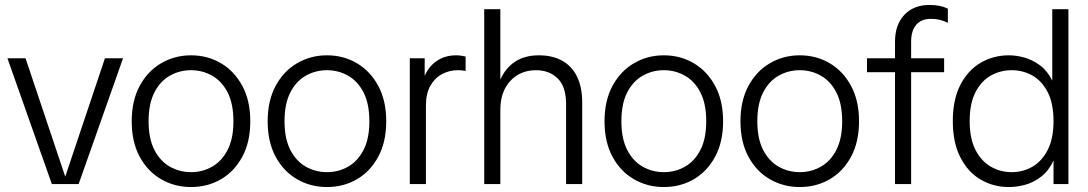

<svg xmlns="http://www.w3.org/2000/svg" viewBox="-20 -742 4387 774"><path d="M189 0 10 -507H83L243 -30L403 -507H476L297 0Z M750 12Q684 12 629.5 -19.5Q575 -51 543 -110.5Q511 -170 511 -253Q511 -336 543 -395.5Q575 -455 629.5 -487Q684 -519 750 -519Q817 -519 871 -487Q925 -455 957 -395.5Q989 -336 989 -253Q989 -170 957 -110.5Q925 -51 871 -19.5Q817 12 750 12ZM750 -48Q796 -48 835 -70Q874 -92 897.5 -137.5Q921 -183 921 -253Q921 -324 897.5 -369.5Q874 -415 835 -437Q796 -459 750 -459Q704 -459 665 -437Q626 -415 602.5 -369.5Q579 -324 579 -253Q579 -183 602.5 -137.5Q626 -92 665 -70Q704 -48 750 -48Z M1298 12Q1232 12 1177.5 -19.5Q1123 -51 1091 -110.5Q1059 -170 1059 -253Q1059 -336 1091 -395.5Q1123 -455 1177.5 -487Q1232 -519 1298 -519Q1365 -519 1419 -487Q1473 -455 1505 -395.5Q1537 -336 1537 -253Q1537 -170 1505 -110.5Q1473 -51 1419 -19.5Q1365 12 1298 12ZM1298 -48Q1344 -48 1383 -70Q1422 -92 1445.5 -137.5Q1469 -183 1469 -253Q1469 -324 1445.5 -369.5Q1422 -415 1383 -437Q1344 -459 1298 -459Q1252 -459 1213 -437Q1174 -415 1150.5 -369.5Q1127 -324 1127 -253Q1127 -183 1150.5 -137.5Q1174 -92 1213 -70Q1252 -48 1298 -48Z M1632 0V-507H1692V-436Q1708 -474 1741 -496.5Q1774 -519 1819 -519Q1829 -519 1839.5 -517.5Q1850 -516 1857 -514V-456Q1847 -458 1840 -458.5Q1833 -459 1824 -459Q1792 -459 1762.5 -443.5Q1733 -428 1715 -396.5Q1697 -365 1697 -316V0Z M1932 0V-705H1997V-421Q2017 -467 2056 -493Q2095 -519 2152 -519Q2207 -519 2246 -497.5Q2285 -476 2306 -433.5Q2327 -391 2327 -328V0H2262V-322Q2262 -393 2228 -426Q2194 -459 2141 -459Q2077 -459 2037 -415.5Q1997 -372 1997 -299V0Z M2656 12Q2590 12 2535.5 -19.5Q2481 -51 2449 -110.5Q2417 -170 2417 -253Q2417 -336 2449 -395.5Q2481 -455 2535.5 -487Q2590 -519 2656 -519Q2723 -519 2777 -487Q2831 -455 2863 -395.5Q2895 -336 2895 -253Q2895 -170 2863 -110.5Q2831 -51 2777 -19.5Q2723 12 2656 12ZM2656 -48Q2702 -48 2741 -70Q2780 -92 2803.5 -137.5Q2827 -183 2827 -253Q2827 -324 2803.5 -369.5Q2780 -415 2741 -437Q2702 -459 2656 -459Q2610 -459 2571 -437Q2532 -415 2508.5 -369.5Q2485 -324 2485 -253Q2485 -183 2508.5 -137.5Q2532 -92 2571 -70Q2610 -48 2656 -48Z M3204 12Q3138 12 3083.5 -19.5Q3029 -51 2997 -110.5Q2965 -170 2965 -253Q2965 -336 2997 -395.5Q3029 -455 3083.5 -487Q3138 -519 3204 -519Q3271 -519 3325 -487Q3379 -455 3411 -395.5Q3443 -336 3443 -253Q3443 -170 3411 -110.5Q3379 -51 3325 -19.5Q3271 12 3204 12ZM3204 -48Q3250 -48 3289 -70Q3328 -92 3351.5 -137.5Q3375 -183 3375 -253Q3375 -324 3351.5 -369.5Q3328 -415 3289 -437Q3250 -459 3204 -459Q3158 -459 3119 -437Q3080 -415 3056.5 -369.5Q3033 -324 3033 -253Q3033 -183 3056.5 -137.5Q3080 -92 3119 -70Q3158 -48 3204 -48Z M3588 0V-574Q3588 -642 3625.5 -682Q3663 -722 3727 -722Q3750 -722 3767.5 -718.5Q3785 -715 3801 -707V-650Q3785 -658 3769 -662Q3753 -666 3733 -666Q3694 -666 3673.5 -642Q3653 -618 3653 -574V0ZM3475 -451V-507H3786V-451Z M4047 12Q3984 12 3932.5 -18.5Q3881 -49 3851 -108.5Q3821 -168 3821 -254Q3821 -340 3851 -399Q3881 -458 3932.5 -488.5Q3984 -519 4047 -519Q4077 -519 4109.5 -510Q4142 -501 4172 -479Q4202 -457 4222 -417V-705H4287V0H4227V-95Q4208 -54 4178 -30.5Q4148 -7 4114 2.5Q4080 12 4047 12ZM4058 -48Q4104 -48 4142 -70Q4180 -92 4203.5 -137.5Q4227 -183 4227 -254Q4227 -325 4203.5 -370.5Q4180 -416 4142 -437.5Q4104 -459 4058 -459Q4013 -459 3974.5 -437.5Q3936 -416 3912.5 -370.5Q3889 -325 3889 -254Q3889 -183 3912.5 -137.5Q3936 -92 3974.5 -70Q4013 -48 4058 -48Z"/></svg>

Font: TikTok Sans Light
Style: Regular
Weight: 300
Version: Version 4.000